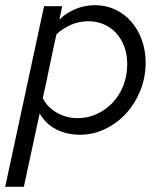

<svg xmlns="http://www.w3.org/2000/svg" viewBox="-42 -512 633 741"><path d="M-22 209Q16 34 53 -139.5Q90 -313 128 -488H198Q195 -475 192.5 -462Q190 -449 187 -436Q213 -462 249 -477Q285 -492 325 -492Q367 -492 403 -475Q439 -458 465 -428Q491 -398 505.5 -357.5Q520 -317 520 -271Q520 -212 499 -161Q478 -110 443 -72.5Q408 -35 362.5 -13.5Q317 8 267 8Q216 8 175.5 -12.5Q135 -33 111 -74Q96 -3 80.5 67.5Q65 138 50 209ZM299 -430Q264 -430 232.5 -416.5Q201 -403 176 -380Q162 -318 149.5 -256.5Q137 -195 123 -133Q141 -98 177.5 -77Q214 -56 258 -56Q296 -56 330.5 -71.5Q365 -87 391.5 -114.5Q418 -142 433.5 -180.5Q449 -219 449 -265Q449 -301 438 -331Q427 -361 407.5 -383Q388 -405 360 -417.5Q332 -430 299 -430Z"/></svg>

Font: Rosa Sans Light
Style: Italic
Weight: 300
Italic angle: -12°
Designer: Pentagram / MCKL
Foundry: Pentagram / MCKL
Version: Version 1.005;September 16, 2019;FontCreator 11.5.0.2425 64-